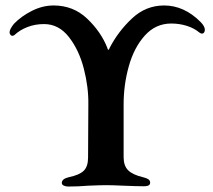

<svg xmlns="http://www.w3.org/2000/svg" viewBox="-20 -678 779 702"><path d="M206 -9Q206 -24 231 -30Q270 -38 286 -53.5Q302 -69 302 -102L303 -296Q304 -359 286.5 -427Q269 -495 232 -542.5Q195 -590 141 -590Q108 -590 80 -579Q52 -568 33 -550Q29 -547 25 -547Q21 -547 18 -551Q15 -555 15 -560Q15 -571 31 -591Q58 -619 97 -638.5Q136 -658 176 -658Q248 -658 298.5 -610Q349 -562 372 -504Q374 -496 376 -496Q379 -496 381 -503Q412 -563 462.5 -610.5Q513 -658 580 -658Q653 -658 713 -598Q729 -582 729 -569Q729 -563 726 -559Q723 -555 718 -555Q715 -555 709 -559Q690 -575 663 -583.5Q636 -592 606 -592Q549 -592 509.5 -548Q470 -504 451 -436Q432 -368 432 -297V-103Q432 -72 448.5 -55.5Q465 -39 503 -30Q516 -27 522.5 -22.5Q529 -18 529 -10Q529 3 507 3Q481 3 433 1Q389 -1 369 -1Q347 -1 301 1Q267 4 229 4Q220 4 213 0.5Q206 -3 206 -9Z"/></svg>

Font: EB Garamond SemiBold
Style: Regular
Weight: 600
Designer: Georg Duffner and Octavio Pardo
Foundry: Georg Duffner
Version: Version 1.000